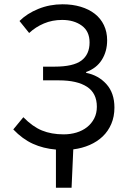

<svg xmlns="http://www.w3.org/2000/svg" viewBox="-20 -688 594 896"><path d="M241 188V10Q182 5 133.5 -17Q85 -39 42 -84L89 -141Q132 -97 176 -79Q220 -61 277 -61Q309 -61 337 -69.5Q365 -78 386 -94.5Q407 -111 419.5 -135Q432 -159 432 -190Q432 -253 386 -283Q340 -313 255 -313H181V-377H235Q322 -377 360 -405.5Q398 -434 398 -490Q398 -542 361.5 -568.5Q325 -595 270 -595Q224 -595 185 -578.5Q146 -562 116 -534L71 -590Q106 -625 159 -646.5Q212 -668 272 -668Q318 -668 356.5 -656.5Q395 -645 422.5 -623.5Q450 -602 465 -570.5Q480 -539 480 -500Q480 -448 455 -408.5Q430 -369 382 -352V-348Q439 -337 476.5 -295.5Q514 -254 514 -186Q514 -144 499.5 -110Q485 -76 459.5 -51.5Q434 -27 398.5 -11.5Q363 4 322 9L314 188Z"/></svg>

Font: Source Sans Pro
Style: Regular
Weight: 400
Designer: Paul D. Hunt
Foundry: Adobe Systems Incorporated
Version: Version 2.021;PS 2.000;hotconv 1.0.86;makeotf.lib2.5.63406